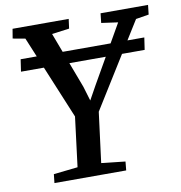

<svg xmlns="http://www.w3.org/2000/svg" viewBox="-83 -819 843 896"><g transform="rotate(-10 339.0 -371.5)"><path d="M103 0 107.5 -41.5 222 -54 251.5 -289.5 86.5 -687.5 28 -698 35.5 -743H301.5L295.5 -698L213 -687L314 -419L334.5 -350.5L372 -418L526 -687L447.5 -698L452.5 -743H677.5L672.5 -698L611 -688L364.5 -292L334 -54L447 -41.5L443 0ZM634 -596.5 625.5 -539H39.5L48 -596.5Z"/></g></svg>

Font: Merriweather 20pt Medium
Style: Italic
Weight: 500
Italic angle: -7.8°
Version: Version 2.101